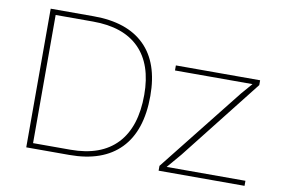

<svg xmlns="http://www.w3.org/2000/svg" viewBox="-72 -780 1316 900"><g transform="rotate(10 586.5 -330.0)"><path d="M306 -660Q465 -660 548.5 -578Q632 -496 632 -338Q632 -172 548.5 -86Q465 0 306 0H101V-660ZM307 -25Q452 -25 527.5 -105Q603 -185 603 -338Q603 -483 527.5 -559Q452 -635 307 -635H129V-25ZM731 0V-23L1049 -424L1094 -476H725V-500H1126V-477L823 -92L765 -24H1140V0Z"/></g></svg>

Font: Elaine Sans ExtraLight
Style: Regular
Weight: 275
Designer: Wei Huang
Foundry: Wei Huang
Version: Version 2.001;December 24, 2019;FontCreator 12.0.0.2547 64-b